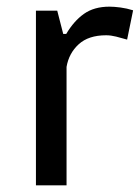

<svg xmlns="http://www.w3.org/2000/svg" viewBox="-20 -557 420 577"><path d="M362 -438Q345 -443 329 -447Q313 -451 299 -451Q246 -451 216.5 -424Q187 -397 180 -356V0H88V-525H152L170 -455H179Q202 -494 232.5 -515.5Q263 -537 309 -537Q323 -537 342 -534.5Q361 -532 380 -526Z"/></svg>

Font: PT Sans Caption
Style: Regular
Weight: 400
Designer: A.Korolkova, O.Umpeleva, V.Yefimov
Foundry: ParaType Ltd
Version: Version 2.004W OFL